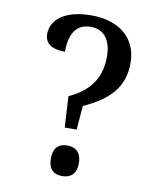

<svg xmlns="http://www.w3.org/2000/svg" viewBox="-83 -788 700 859"><g transform="rotate(10 267.5 -358.5)"><path d="M232 -209H286L295 -318C410 -370 472 -434 472 -544C472 -658 388 -724 264 -724C141 -724 82 -672 82 -608C82 -562 118 -543 174 -543C174 -618 199 -673 269 -673C333 -673 363 -624 363 -555C363 -472 332 -399 224 -350ZM258 7C292 7 322 -10 322 -62C322 -115 292 -132 258 -132C223 -132 195 -115 195 -62C195 -10 223 7 258 7Z"/></g></svg>

Font: Noto Serif Devanagari SemiCondensed Medium
Style: Regular
Weight: 500
Width: 4
Designer: Universal Thirst, Indian Type Foundry and the Monotype Design Team
Foundry: Monotype Imaging Inc.
Version: Version 2.004